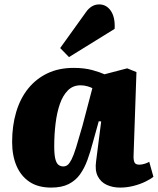

<svg xmlns="http://www.w3.org/2000/svg" viewBox="-20 -837 716 871"><path d="M586 -133Q585 -113 589.5 -101.5Q594 -90 612 -90Q623 -90 636 -94Q649 -98 657 -103L676 -35Q664 -25 639.5 -13Q615 -1 585 6.5Q555 14 525 14Q491 14 464 1.5Q437 -11 423.5 -37.5Q410 -64 416 -106L439 -286L428 -287L401 -190Q390 -148 376.5 -111Q363 -74 343 -46Q323 -18 291.5 -2Q260 14 212 14Q153 14 114 -12Q75 -38 55 -84.5Q35 -131 35 -193Q35 -267 53.5 -329Q72 -391 108 -435.5Q144 -480 195.5 -504.5Q247 -529 314 -529Q363 -529 399 -519Q435 -509 454 -500L557 -527L599 -510ZM267 -82Q278 -82 286.5 -88.5Q295 -95 304.5 -113.5Q314 -132 325.5 -169Q337 -206 354 -266L399 -437Q392 -441 377 -445.5Q362 -450 345 -450Q311 -450 288 -427Q265 -404 251.5 -365Q238 -326 232 -276Q226 -226 226 -174Q226 -136 231 -116Q236 -96 245.5 -89Q255 -82 267 -82ZM370 -782Q381 -798 396 -807.5Q411 -817 430 -817Q463 -817 483 -787.5Q503 -758 500 -706L293 -578L253 -619Z"/></svg>

Font: Literata ExtraBold
Style: Italic
Weight: 800
Italic angle: -2°
Designer: Latin by Veronika Burian and Jose Scaglione. Greek by Irene Vlachou. Cyrillic by Vera Evstafieva
Foundry: TypeTogether
Version: Version 3.002